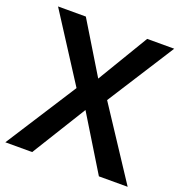

<svg xmlns="http://www.w3.org/2000/svg" viewBox="-128 -828 897 941"><g transform="rotate(20 320.0 -357.0)"><path d="M639 0H489L316 -283L141 0H1L238 -369L16 -714H161L322 -449L481 -714H622L399 -365Z"/></g></svg>

Font: Noto Sans Javanese SemiBold
Style: Regular
Weight: 600
Version: Version 2.004